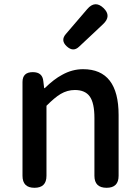

<svg xmlns="http://www.w3.org/2000/svg" viewBox="-20 -893 664 913"><path d="M144 0Q87 0 87 -57V-275V-503Q87 -550 136 -550Q182 -550 186 -507L190 -474H193Q237 -517 275 -537Q323 -564 375 -564Q544 -564 544 -346V-57Q544 0 487 0Q429 0 429 -57V-332Q429 -403 407 -434Q385 -465 336 -465Q300 -465 268 -446Q241 -430 201 -390V-57Q201 0 144 0ZM297 -673Q267 -701 293 -731L395 -850Q432 -893 472 -855Q512 -817 470 -778L419 -730L356 -671Q328 -644 297 -673Z"/></svg>

Font: GenSenRounded TW M
Style: Regular
Weight: 500
Version: Version 1.501;PS 1;hotconv 16.6.51;makeotf.lib2.5.65220